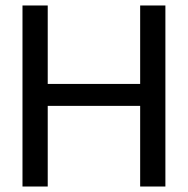

<svg xmlns="http://www.w3.org/2000/svg" viewBox="-20 -680 685 700"><path d="M491 0V-660H583V0ZM62 0V-660H154V0ZM112 -294V-374H531V-294Z"/></svg>

Font: Bricolage Grotesque 72pt
Style: Regular
Weight: 400
Version: Version 1.001;gftools[0.9.33.dev8+g029e19f]